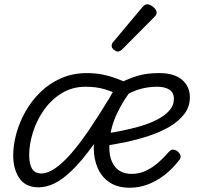

<svg xmlns="http://www.w3.org/2000/svg" viewBox="-20 -862 934 901"><path d="M42 -133Q42 -181 56.5 -234.5Q71 -288 99.5 -338.5Q128 -389 170 -430Q212 -471 267 -495Q322 -519 388 -519Q425 -519 459 -512.5Q493 -506 529.5 -492.5Q566 -479 610 -456Q561 -398 527 -325Q493 -252 493 -170Q493 -131 505.5 -103Q518 -75 541 -60.5Q564 -46 597 -46Q635 -46 666.5 -61.5Q698 -77 725 -101Q752 -125 773 -150Q784 -162 796 -159.5Q808 -157 817 -148Q826 -139 827.5 -129Q829 -119 818 -107Q786 -66 748.5 -38Q711 -10 671 4.5Q631 19 589 19Q532 19 494.5 -6Q457 -31 438.5 -73.5Q420 -116 420 -167Q420 -224 438 -279Q456 -334 482 -382Q508 -430 532 -465L540 -416Q509 -432 470 -443.5Q431 -455 382 -455Q319 -455 269.5 -424.5Q220 -394 186 -345.5Q152 -297 134.5 -241Q117 -185 117 -135Q117 -109 122.5 -89Q128 -69 140.5 -58.5Q153 -48 174 -48Q204 -48 239.5 -72.5Q275 -97 314.5 -142.5Q354 -188 398 -252.5Q442 -317 491 -398L546 -384Q477 -264 421 -186Q365 -108 319 -63.5Q273 -19 235 -1Q197 17 161 17Q100 17 71 -25.5Q42 -68 42 -133ZM871 -405Q871 -361 844.5 -326.5Q818 -292 774 -266.5Q730 -241 676 -223.5Q622 -206 566.5 -194.5Q511 -183 461 -176L468 -234Q505 -239 549.5 -248Q594 -257 637.5 -269.5Q681 -282 717 -300.5Q753 -319 774.5 -343Q796 -367 796 -399Q796 -428 774.5 -441.5Q753 -455 718 -455Q675 -455 635.5 -443.5Q596 -432 556 -407L544 -473Q585 -494 627 -506.5Q669 -519 727 -519Q798 -519 834.5 -487.5Q871 -456 871 -405ZM532 -620Q525 -620 514.5 -628.5Q504 -637 504 -646Q504 -652 506 -657Q508 -662 513 -667L646 -826Q653 -835 659 -838.5Q665 -842 672 -842Q680 -842 690 -836Q700 -830 707.5 -821Q715 -812 715 -802Q715 -796 712 -791.5Q709 -787 704 -782L556 -633Q544 -620 532 -620Z"/></svg>

Font: Playwrite US Trad Light
Style: Regular
Weight: 300
Designer: Veronika Burian, José Scaglione
Foundry: TypeTogether
Version: Version 1.003